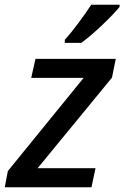

<svg xmlns="http://www.w3.org/2000/svg" viewBox="-37 -786 522 806"><path d="M235 -619V-606H304C355 -642 436 -721 465 -757V-766H346C316 -720 269 -656 235 -619ZM-17 0H347L364 -80H121L433 -460L449 -539H112L94 -459H314L-4 -68Z"/></svg>

Font: Noto Sans Medium
Style: Italic
Weight: 500
Italic angle: -12°
Designer: Monotype Design Team
Foundry: Monotype Imaging Inc.
Version: Version 2.013